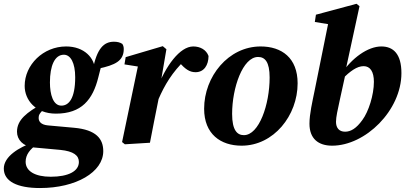

<svg xmlns="http://www.w3.org/2000/svg" viewBox="-49 -739 2099 994"><path d="M39 -57C39 -15.8 70.4 19 125.3 24.4L263.2 37C332.6 44 359.4 66.2 359.4 99.5C359.4 146.9 306 176 213.5 176C132.5 176 83.7 147 83.7 98.4C83.7 61.1 107.4 32.7 142.6 8.3L124.1 -2.3C49.3 23.5 -29.3 71.1 -29.3 133.6C-29.3 199.8 39.9 234.5 157.9 234.5C344.8 234.5 485.6 152.1 485.6 43.5C485.6 -20 449.2 -67.1 335 -77.5L199 -89.8C160.9 -93.3 151.1 -112 151.1 -128.3C151.1 -142.7 153.6 -152.9 191.3 -185.8L171.4 -203C90.5 -157.5 39 -119.1 39 -57ZM269 -192.1C225.7 -191.8 209.5 -250.4 209.5 -312.3C209.5 -398.8 234.1 -455.2 281.3 -455.7C316.8 -456 340.3 -412.7 340.3 -339.3C340.3 -227.1 306.3 -192.3 269 -192.1ZM78.7 -294.3C78.7 -221.7 134.8 -150.7 240.4 -150.7C373.2 -150.7 431.5 -223.1 460.1 -339.1C467.3 -367.3 472.9 -392.1 481.7 -415.3L458.7 -383.3C548 -402.1 591.7 -423.7 591.7 -485.4C591.7 -497.8 588.4 -505.2 584.1 -511.9C572 -519.5 559.2 -523 540.7 -523C489.1 -523 452 -488.6 430.7 -374.7L442.7 -373.6C442.9 -438.1 387.2 -498.5 293.4 -498.5C174.5 -498.5 78.7 -403.3 78.7 -294.3Z M771 -224.3C802.7 -297.7 842.5 -365.6 911.7 -431.1L863.9 -432L878.7 -415.9C909.4 -382.6 930.9 -365.2 963.5 -365.2C1007.3 -365.2 1030.3 -401.9 1030.6 -449.1C1018.8 -481.9 986.8 -498.5 951.6 -498.5C882.1 -498.5 808.5 -398.2 762.3 -275.9L771 -224.3ZM583 -3.6 597.4 8 727.3 0C741 -72.4 755.2 -142.9 769.5 -214.3L787.1 -302.9L782.7 -309.5L812.5 -484.2L793.7 -500L601.6 -443.2L595.4 -405.6L721.9 -385.6L668.9 -414.7L583 -3.6Z M1201.9 15.2C1367.9 15.2 1491.8 -140.9 1491.8 -307.7C1491.8 -439.4 1409.4 -498.5 1300.3 -498.5C1133.3 -498.5 1007.8 -343 1007.8 -176C1007.8 -44.7 1093.3 15.2 1201.9 15.2ZM1213.6 -39.3C1179.3 -39.3 1152.7 -64.2 1152.7 -149.3C1152.7 -284.6 1208 -444.1 1287.1 -444.1C1322.6 -444.1 1346.9 -418.7 1346.9 -337.8C1346.9 -198.1 1292.4 -39.3 1213.6 -39.3Z M1670.5 15.2C1842.6 15.2 2029.2 -167.1 2029.2 -360.4C2029.2 -459.8 1987.2 -498.5 1925.2 -498.5C1855.8 -498.5 1772 -439.4 1715.5 -352.9L1722.5 -329.8C1763.7 -370.1 1798.6 -396.5 1833.6 -396.5C1867 -396.5 1886.7 -368.8 1886.7 -315.3C1886.7 -247.8 1859.3 -161.1 1827 -117.7C1795.8 -74.1 1767 -57.2 1737.6 -57.2C1706.3 -57.2 1690.5 -77.2 1690.5 -108.3C1690.5 -133.3 1698.8 -169.2 1711.2 -226.4L1741.4 -364.1L1740.1 -374.7L1812.2 -707L1796.8 -719.4L1586.6 -662.9L1580.9 -625.2L1705.8 -604.9L1653.6 -634.9L1579.7 -269.3C1568.2 -212.4 1553.1 -148.5 1553.1 -98.6C1553.1 -20.9 1599.1 15.2 1670.5 15.2Z"/></svg>

Font: Source Serif Variable
Style: Italic
Weight: 389
Italic angle: -12°
Designer: Frank Grießhammer
Foundry: Adobe Systems Incorporated
Version: Version 3.001;hotconv 1.0.111;makeotfexe 2.5.65597